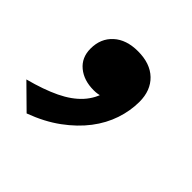

<svg xmlns="http://www.w3.org/2000/svg" viewBox="-118 -268 563 563"><g transform="rotate(45 163.0 13.0)"><path d="M56 193 -15 123Q42 108 81.5 89Q121 70 144.5 44Q168 18 176 -16Q181 -24 186.5 -25.5Q192 -27 196.5 -24.5Q201 -22 202 -15Q191 -4 177.5 1Q164 6 147 6Q106 6 80 -15.5Q54 -37 54 -74Q54 -116 82 -141.5Q110 -167 158 -167Q209 -167 237.5 -139.5Q266 -112 266 -65Q266 -28 253.5 9.5Q241 47 215 81Q189 115 149.5 144Q110 173 56 193Z"/></g></svg>

Font: Roboto Serif 20pt SemiBold
Style: Italic
Weight: 600
Italic angle: -10°
Version: Version 1.007